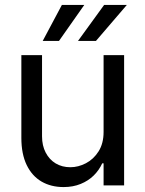

<svg xmlns="http://www.w3.org/2000/svg" viewBox="-20 -755 592 782"><path d="M401.9 -530.4H485.5V0H401.9V-89.8H396.4Q383.6 -61.8 361.7 -40.2Q339.8 -18.6 308.7 -5.9Q277.6 6.9 239 6.9Q187.8 6.9 149.2 -15.5Q110.5 -38 88.7 -82.9Q67 -127.8 67 -193.4V-530.4H151.2V-199.6Q151.2 -161.9 166.1 -133.5Q180.9 -105 206.8 -89.4Q232.7 -73.9 266.6 -73.9Q298.7 -73.9 329.9 -90.1Q361.2 -106.4 381.6 -138.6Q401.9 -170.9 401.9 -217.5ZM404 -734.8H496.5L370.9 -588.4H297.7ZM232 -734.8H323.2L220.3 -588.4H154Z"/></svg>

Font: Pretendard Variable
Style: Regular
Weight: 400
Designer: Base glyphs from Inter by Rasmus Andersson; Hangul glyphs from Noto Sans CJK(Source Han Sans) by Jang Soo-young and Kang
Foundry: Kil Hyung-jin
Version: Version 1.100;FEAKit 1.0